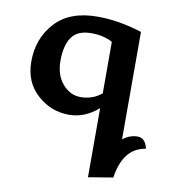

<svg xmlns="http://www.w3.org/2000/svg" viewBox="-78 -495 737 820"><g transform="rotate(10 290.5 -85.5)"><path d="M266.6 -76.2Q319.3 -76.2 357.9 -108.4V-331.5Q319.3 -353 265.6 -353Q206.1 -353 180.9 -316.7Q155.8 -280.3 155.8 -214.8Q155.8 -152.3 188.7 -114.3Q221.7 -76.2 266.6 -76.2ZM357.9 255.4V-44.4Q300.3 6.8 230.5 6.8Q152.8 6.8 93.3 -46.9Q33.7 -100.6 33.7 -189.9Q33.7 -289.6 96.4 -358.4Q159.2 -427.2 279.8 -427.2Q372.6 -427.2 473.1 -395V70.8Q502.9 47.4 537.1 47.4Q570.8 47.4 580.6 92.8Q483.9 106.9 464.8 237.8Z"/></g></svg>

Font: ALMAS
Style: Bold
Weight: 700
Designer: ALMAS Font/ by Husham Jawad Kadhim, derived from the Bainsely font by/ Paul James MIller
Foundry: High-Logic / Made with FontCreator
Version: Version 1.411;September 19, 2021;FontCreator 14.0.0.2814 32-